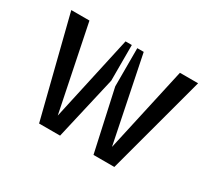

<svg xmlns="http://www.w3.org/2000/svg" viewBox="-137 -966 1341 1215"><g transform="rotate(30 533.5 -358.0)"><path d="M331.1 -98.6 467.8 -719.7H513.7V-459L407.2 3.9H253.9L71.3 -719.7H204.1ZM865.2 -719.7H998L803.7 3.9H651.4L553.7 -440.4V-719.7H600.6L727.5 -98.6Z"/></g></svg>

Font: Allerta Stencil
Style: Regular
Weight: 400
Designer: Matt McInerney
Foundry: Matt McInerney
Version: Version 1.02